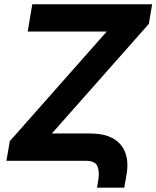

<svg xmlns="http://www.w3.org/2000/svg" viewBox="-20 -747 727 892"><path d="M378.2 0H9.9L25.6 -91.3L475.9 -600.5H108.7L130 -727.3H686.8L671.5 -636L220.9 -126.8H399.5Q495.4 -126.8 538.9 -76.7Q582.4 -26.6 568.5 60.4L557.2 125H430.8L436.8 87.7Q442.8 52.9 433.1 26.5Q423.3 0 378.2 0Z"/></svg>

Font: Inter UI
Style: Bold Italic
Weight: 700
Italic angle: 9.39999°
Designer: Rasmus Andersson
Foundry: rsms
Version: 3.2;8d6f07862